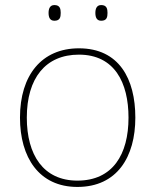

<svg xmlns="http://www.w3.org/2000/svg" viewBox="-20 -729 615 759"><path d="M172 -678C172 -661 177 -647 195 -647C217 -647 220 -661 220 -678C220 -694 217 -709 195 -709C177 -709 172 -694 172 -678ZM357 -678C357 -661 362 -647 380 -647C402 -647 405 -661 405 -678C405 -694 402 -709 380 -709C362 -709 357 -694 357 -678ZM515 -264C515 -417 451 -538 292 -538C145 -538 59 -432 59 -264C59 -107 134 10 286 10C443 10 515 -109 515 -264ZM86 -264C86 -420 160 -513 292 -513C433 -513 488 -402 488 -264C488 -119 426 -15 286 -15C151 -15 86 -117 86 -264Z"/></svg>

Font: Noto Kufi Arabic Thin
Style: Regular
Weight: 100
Designer: Monotype Design Team, David Williams, Khaled Hosny
Foundry: Google LLC
Version: Version 2.109